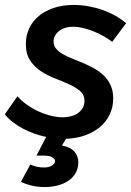

<svg xmlns="http://www.w3.org/2000/svg" viewBox="-38 -556 530 776"><path d="M148.5 -2.5Q123 -8 98.8 -16.8Q74.5 -25.5 52.8 -37.2Q31 -49 12.8 -63.2Q-5.5 -77.5 -18.5 -94L32.5 -167Q48 -149 69.8 -133.5Q91.5 -118 116.2 -106.5Q141 -95 166.8 -88.5Q192.5 -82 215.5 -82Q235 -82 251.2 -86.8Q267.5 -91.5 279 -100.2Q290.5 -109 297 -121.2Q303.5 -133.5 303.5 -148Q303.5 -172.5 286 -187.8Q268.5 -203 242 -215Q215.5 -227 185 -238.8Q154.5 -250.5 128 -267.8Q101.5 -285 84 -311.2Q66.5 -337.5 66.5 -378Q66.5 -413.5 80.5 -442.5Q94.5 -471.5 120 -492.2Q145.5 -513 181 -524.5Q216.5 -536 259.5 -536Q289 -536 318.8 -530.8Q348.5 -525.5 376.2 -515.8Q404 -506 428.5 -492.2Q453 -478.5 471.5 -462L415.5 -387Q397.5 -400.5 377 -411.8Q356.5 -423 335.8 -431Q315 -439 295 -443.5Q275 -448 257.5 -448Q240.5 -448 226 -443.5Q211.5 -439 201 -430.8Q190.5 -422.5 184.5 -411.8Q178.5 -401 178.5 -388Q178.5 -371.5 188.8 -359.2Q199 -347 216 -337.2Q233 -327.5 254.8 -319Q276.5 -310.5 299 -300.8Q321.5 -291 343.2 -279Q365 -267 382 -250.2Q399 -233.5 409.2 -211Q419.5 -188.5 419.5 -158Q419.5 -123 405.5 -93.5Q391.5 -64 366.2 -42.8Q341 -21.5 306 -9Q271 3.5 228.5 5L212.5 32Q248.5 39 263.5 57.8Q278.5 76.5 278.5 99Q278.5 124.5 267.5 143.5Q256.5 162.5 237.8 175Q219 187.5 194.2 193.8Q169.5 200 142.5 200Q116 200 91.8 194.5Q67.5 189 46.5 179L84.5 109Q96.5 114.5 111.2 117.8Q126 121 139.5 121Q160 121 172.2 113Q184.5 105 184.5 95Q184.5 86 173 79.5Q161.5 73 139.5 73H109.5Z"/></svg>

Font: Argentum Sans
Style: Italic
Weight: 400
Italic angle: -11.3099°
Designer: Julieta Ulanovsky, Owen Earl, Rasmus Andersson, Cristiano Sobral
Foundry: The Argentum Sans Project Authors
Version: Version 3.131; ttfautohint (v1.8.4.7-5d5b-dirty)